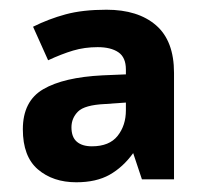

<svg xmlns="http://www.w3.org/2000/svg" viewBox="-20 -742 421 395"><path d="M199 -722Q264 -722 301 -690Q338 -658 338 -592V-373H272L254 -427Q233 -398 205.5 -382.5Q178 -367 137 -367Q89 -367 58 -393.5Q27 -420 27 -476Q27 -534 69 -558.5Q111 -583 191 -587L239 -589V-599Q239 -624 223.5 -634.5Q208 -645 181 -645Q154 -645 130.5 -638Q107 -631 79 -618L48 -687Q80 -703 115 -712.5Q150 -722 199 -722ZM196 -528Q154 -526 140.5 -512.5Q127 -499 127 -480Q127 -460 138 -450.5Q149 -441 169 -441Q205 -441 222 -462.5Q239 -484 239 -515V-531Z"/></svg>

Font: Noto Sans Symbols
Style: Bold
Weight: 700
Version: Version 2.002